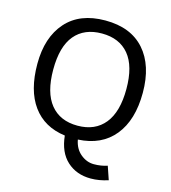

<svg xmlns="http://www.w3.org/2000/svg" viewBox="-132 -822 1014 1141"><g transform="rotate(15 375.0 -251.0)"><path d="M119 -105C165 -41.7 231.3 -4.3 318 7C324.7 74.3 347.3 125.7 386 161C424.7 196.3 473.3 214 532 214C566.7 214 602.3 208 639 196L611 114C585.7 122.7 558.2 127 528.5 127C498.8 127 471.5 116.7 446.5 96C421.5 75.3 405.7 46.7 399 10C495 5.3 569.2 -29.2 621.5 -93.5C673.8 -157.8 700 -246 700 -358C700 -470 672 -557.7 616 -621C560 -684.3 479.7 -716 375 -716C270.3 -716 190 -684.3 134 -621C78 -557.7 50 -471.7 50 -363C50 -254.3 73 -168.3 119 -105ZM375 -69C303 -69 247.5 -93 208.5 -141C169.5 -189 150 -260.2 150 -354.5C150 -448.8 169.5 -519.3 208.5 -566C247.5 -612.7 303 -636 375 -636C447 -636 502.5 -612.5 541.5 -565.5C580.5 -518.5 600 -448.2 600 -354.5C600 -260.8 580.5 -189.8 541.5 -141.5C502.5 -93.2 447 -69 375 -69Z"/></g></svg>

Font: Telex Regular
Style: Regular
Weight: 400
Designer: Andres Torresi
Foundry: Andres Torresi
Version: Version 1.001